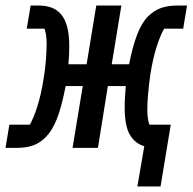

<svg xmlns="http://www.w3.org/2000/svg" viewBox="-59 -536 698 696"><path d="M464 -6Q430 -16 411.5 -48Q393 -80 393 -146Q393 -169 394.5 -190Q396 -211 397 -224H332L296 0H204L241 -224H179Q164 -147 147 -104.5Q130 -62 107 -39Q85 -17 60 -8.5Q35 0 2 0H-39L-25 -84H49Q63 -108 76.5 -150.5Q90 -193 99 -250Q105 -286 107.5 -319Q110 -352 110 -379Q110 -393 108 -408.5Q106 -424 102 -432H38L52 -516H80Q107 -516 127.5 -508.5Q148 -501 162.5 -484Q177 -467 184.5 -439Q192 -411 192 -370Q192 -333 189 -303H255L290 -516H381L346 -303H409Q422 -369 438.5 -411.5Q455 -454 478 -477Q501 -499 526 -507.5Q551 -516 584 -516H619L605 -432H536Q522 -408 508.5 -365.5Q495 -323 486 -266Q481 -230 478 -197Q475 -164 475 -137Q475 -123 477 -107.5Q479 -92 483 -84H560L523 140H439Z"/></svg>

Font: IBM Plex Mono Medium
Style: Italic
Weight: 500
Italic angle: -9°
Monospace: yes
Designer: Mike Abbink, Paul van der Laan, Pieter van Rosmalen
Foundry: Bold Monday
Version: Version 2.3